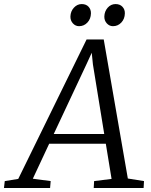

<svg xmlns="http://www.w3.org/2000/svg" viewBox="-80 -948 761 968"><path d="M-60 0 -56 -35 12 -46 356.5 -749H443L564.5 -48L646 -35L644 0H392.5L394.5 -35L482.5 -46L453.5 -223.5H168L85.5 -47L175.5 -35L172.5 0ZM191 -272.5H445.5L388.5 -623L382.5 -682L358 -628.5ZM318.5 -816Q300.5 -816 287.5 -830.2Q274.5 -844.5 275 -865Q276 -891.5 292.8 -909.5Q309.5 -927.5 332 -927.5Q354 -927.5 366.5 -914Q379 -900.5 378.5 -880.5Q378 -853 360.8 -834.5Q343.5 -816 318.5 -816ZM489.5 -816Q471.5 -816 458.5 -830.2Q445.5 -844.5 446 -865Q447 -891.5 463.2 -909.5Q479.5 -927.5 502.5 -927.5Q524.5 -927.5 537.2 -914Q550 -900.5 549.5 -880.5Q549 -853 531.8 -834.5Q514.5 -816 489.5 -816Z"/></svg>

Font: Merriweather Light
Style: Italic
Weight: 300
Italic angle: -7.8°
Designer: Eben Sorkin
Foundry: Eben Sorkin
Version: Version 2.101